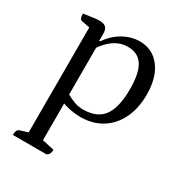

<svg xmlns="http://www.w3.org/2000/svg" viewBox="-170 -580 895 955"><g transform="rotate(30 277.5 -102.5)"><path d="M42 257Q42 227 58 221L115 203L104 220V-409L116 -394L57 -405Q42 -408 42 -440Q80 -446 99.5 -448.5Q119 -451 131 -451Q157 -451 168.5 -440Q180 -429 180 -405V-360L177 -363H185Q217 -410 263 -436Q309 -462 357 -462Q407 -462 443 -436Q479 -410 499 -362.5Q519 -315 519 -250Q519 -171 490.5 -112Q462 -53 410 -20.5Q358 12 287 12Q258 12 228 6Q198 0 171 -11L185 -19V215L173 202L254 220Q254 234 250 242.5Q246 251 235 257ZM281 -27Q360 -27 396.5 -76Q433 -125 433 -231Q433 -323 405.5 -366Q378 -409 320 -409Q290 -409 264.5 -397.5Q239 -386 217 -364.5Q195 -343 174 -313L184 -336V-44L174 -62Q209 -43 231.5 -35Q254 -27 281 -27Z"/></g></svg>

Font: Petrona
Style: Regular
Weight: 400
Designer: Ringo R. Seeber
Foundry: Ringo R. Seeber
Version: Version 2.001; ttfautohint (v1.8.3)